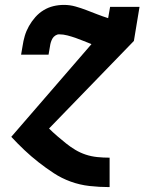

<svg xmlns="http://www.w3.org/2000/svg" viewBox="-20 -558 640 783"><path d="M426 205Q385 205 345 200.5Q305 196 268 182.5Q231 169 199 148Q167 127 137 103.5Q107 80 79.5 54Q52 28 26 0L353 -378L351 -379Q335 -385 319.5 -391.5Q304 -398 288 -403.5Q272 -409 255 -413.5Q238 -418 221 -418Q213 -418 205.5 -413Q198 -408 194 -401Q190 -394 187.5 -386Q185 -378 184 -370L178 -335H66L72 -370Q75 -391 81 -411.5Q87 -432 98 -451.5Q109 -471 124 -488Q139 -505 158 -516.5Q177 -528 198 -533Q219 -538 241 -538Q265 -538 288 -531.5Q311 -525 333 -516.5Q355 -508 377 -499.5Q399 -491 421 -484L429 -530H549L526 -391L180 -34Q196 -18 213.5 -3Q231 12 249 26.5Q267 41 287 53Q307 65 329.5 72.5Q352 80 376.5 82.5Q401 85 426 85H427V205Z"/></svg>

Font: Iosevka Slab Heavy Extended
Style: Italic
Weight: 900
Width: 7
Italic angle: -9°
Monospace: yes
Designer: Belleve Invis
Foundry: Belleve Invis
Version: Version 11.1.0; ttfautohint (v1.8.3)